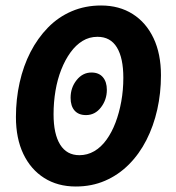

<svg xmlns="http://www.w3.org/2000/svg" viewBox="-20 -667 640 699"><path d="M256 12Q190 12 141 -19Q92 -50 65 -106.5Q38 -163 38 -241Q38 -306 51.5 -366.5Q65 -427 91 -477.5Q117 -528 154.5 -566.5Q192 -605 241 -626Q290 -647 348 -647Q414 -647 463 -616Q512 -585 539 -528Q566 -471 566 -393Q566 -328 552.5 -268Q539 -208 513 -157Q487 -106 449 -68Q411 -30 362.5 -9Q314 12 256 12ZM269 -102Q298 -102 323 -116.5Q348 -131 367.5 -158Q387 -185 400.5 -220.5Q414 -256 421.5 -297.5Q429 -339 429 -384Q429 -456 405.5 -494.5Q382 -533 335 -533Q305 -533 280.5 -518Q256 -503 236.5 -476Q217 -449 203 -413.5Q189 -378 182 -336.5Q175 -295 175 -251Q175 -179 199 -140.5Q223 -102 269 -102ZM293 -248Q266 -248 251.5 -264.5Q237 -281 237 -311Q237 -348 259 -375.5Q281 -403 313 -403Q340 -403 354.5 -386Q369 -369 369 -340Q369 -304 347.5 -276Q326 -248 293 -248Z"/></svg>

Font: Source Code Pro ExtraBold
Style: Italic
Weight: 800
Italic angle: -11°
Monospace: yes
Designer: Paul D. Hunt, Teo Tuominen
Foundry: Adobe Systems Incorporated
Version: Version 1.016;hotconv 1.0.116;makeotfexe 2.5.65601